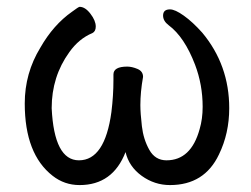

<svg xmlns="http://www.w3.org/2000/svg" viewBox="-20 -513 727 557"><path d="M473.1 23.9Q428.2 23.9 391.1 -2.9Q354 -29.8 344.2 -71.8Q307.1 23.9 210.9 23.9Q167 23.9 132.8 -2.9Q51.8 -65.9 51.8 -212.9Q51.8 -300.8 97.2 -375Q134.8 -440.9 189 -479Q208 -493.2 210.9 -493.2Q227.1 -493.2 242.4 -473.1Q257.8 -453.1 257.8 -436Q257.8 -421.9 248 -417Q209 -400.9 181.2 -361.8Q129.9 -291 129.9 -199.2Q137.2 -47.9 209 -47.9Q284.2 -47.9 303.2 -188Q309.1 -235.8 309.1 -280.8V-296.9Q309.1 -319.8 349.1 -319.8Q362.8 -319.8 378.9 -313Q395 -306.2 395 -290Q387.2 -246.1 387.2 -208Q387.2 -185.1 391.6 -147Q396 -108.9 413.1 -78.4Q430.2 -47.9 462.9 -47.9Q534.2 -47.9 559.1 -138.2Q567.9 -168 567.9 -203.1Q567.9 -267.1 545.9 -325.2Q515.1 -405.8 469.2 -439.9Q453.1 -452.1 453.1 -467.8Q453.1 -485.8 473.1 -485.8Q487.8 -485.8 513.4 -467.5Q539.1 -449.2 566.9 -418Q645 -324.2 645 -199.2Q645 -126 615.2 -64.9Q573.2 23.9 473.1 23.9Z"/></svg>

Font: LXGW WenKai Screen
Style: Regular
Weight: 400
Designer: LXGW / Fontworks Inc.
Foundry: LXGW / Fontworks Inc.
Version: Version 1.510;January 18,2025